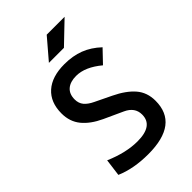

<svg xmlns="http://www.w3.org/2000/svg" viewBox="-263 -999 1112 1112"><g transform="rotate(-45 293.0 -443.0)"><path d="M269 9.8Q149.9 9.8 61.5 -28.3L75.2 -133.8Q184.1 -86.9 276.9 -86.9Q406.2 -86.9 406.2 -178.2Q406.2 -237.3 344.2 -265.6L228 -318.8Q156.2 -352.1 118.2 -398.9Q80.1 -445.8 80.1 -512.7Q80.1 -603.5 135.7 -653.3Q191.4 -703.1 293.5 -703.1Q362.3 -703.1 416.7 -682.1Q471.2 -661.1 519.5 -615.7L447.3 -540Q367.2 -606.9 293.9 -606.9Q245.1 -606.9 218.3 -583.7Q191.4 -560.5 191.4 -516.1Q191.4 -484.4 209.2 -463.1Q227.1 -441.9 261.2 -425.8L361.3 -377.4Q437.5 -340.8 477.5 -294.4Q517.6 -248 517.6 -179.7Q517.6 9.8 269 9.8ZM235.8 -771.5 342.3 -896H488.8L358.9 -771.5Z"/></g></svg>

Font: Caskaydia Cove Medium
Style: Regular
Weight: 500
Monospace: yes
Designer: Aaron Bell
Foundry: Saja Typeworks
Version: Version 4.300; ttfautohint (v1.8.3)